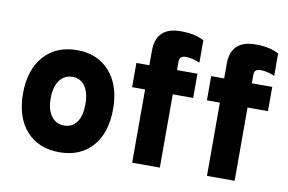

<svg xmlns="http://www.w3.org/2000/svg" viewBox="-76 -845 1484 991"><g transform="rotate(10 666.0 -350.0)"><path d="M287 12Q177 12 113.5 -59Q50 -130 50 -255Q50 -379 114 -451Q178 -523 287 -523Q395 -523 458.5 -451Q522 -379 522 -255Q522 -130 459 -59Q396 12 287 12ZM287 -128Q330 -128 353.5 -161.5Q377 -195 377 -255Q377 -315 353.5 -349Q330 -383 287 -383Q245 -383 220 -349Q195 -315 195 -255Q195 -195 220 -161.5Q245 -128 287 -128Z M812 -384V0H667V-384H599V-511H667V-587Q667 -712 798 -712Q871 -712 919 -686V-569Q877 -586 846 -586Q812 -586 812 -557V-511H919V-384Z M1204 -384V0H1059V-384H991V-511H1059V-587Q1059 -712 1190 -712Q1263 -712 1311 -686V-569Q1269 -586 1238 -586Q1204 -586 1204 -557V-511H1311V-384Z"/></g></svg>

Font: Overpass Heavy
Style: Regular
Weight: 900
Designer: Delve Withrington, Thomas Jockin
Foundry: Delve Fonts
Version: Version 3.000;DELV;Overpass